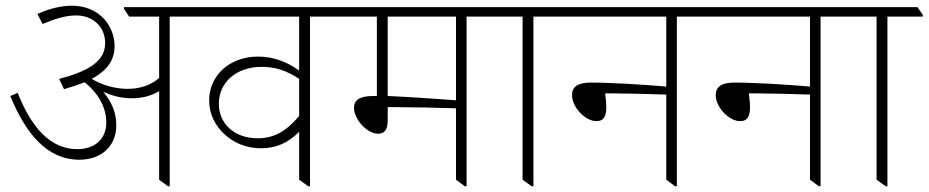

<svg xmlns="http://www.w3.org/2000/svg" viewBox="-20 -647 3250 672"><path d="M258 -88C335 -88 387 -136 387 -208C387 -251 373 -288 341 -326C371 -312 405 -303 441 -303C481 -303 512 -313 537 -328V-18L568 5H574V-589H698V-595L680 -622H414V-616L432 -589H537V-374C507 -348 469 -336 426 -336C382 -336 335 -350 301 -371C357 -401 381 -438 381 -486C381 -520 368 -554 346 -579C318 -610 278 -627 233 -627C193 -627 153 -617 111 -598L129 -563C172 -581 210 -593 246 -593C305 -593 348 -554 348 -496C348 -436 296 -399 187 -371L204 -335C232 -343 256 -351 276 -359C316 -328 352 -279 352 -218C352 -162 314 -125 250 -125C156 -125 89 -202 42 -322L16 -311C70 -180 144 -88 258 -88Z M895 -128C947 -128 990 -148 1027 -186V-18L1059 5H1065V-589H1189V-595L1170 -622H644V-616L662 -589H1027V-400C984 -431 936 -449 883 -449C786 -449 712 -385 712 -295C712 -247 734 -205 769 -174C801 -146 843 -128 895 -128ZM746 -284C746 -358 806 -413 896 -413C942 -413 982 -401 1027 -371V-241C982 -187 938 -163 882 -163C800 -163 746 -214 746 -284Z M1303 -179C1326 -179 1337 -193 1337 -226V-272C1347 -272 1359 -272 1368 -272C1418 -272 1508 -270 1576 -268V-18L1607 5H1613V-589H1737V-595L1719 -622H1140V-616L1159 -589H1299V-311C1295 -311 1291 -311 1287 -311C1244 -311 1219 -300 1219 -270C1219 -229 1265 -179 1303 -179ZM1337 -311V-589H1576V-296C1506 -301 1412 -308 1337 -311Z M1841 5H1847V-589H1971V-595L1952 -622H1683V-616L1701 -589H1809V-18Z M2068 -223C2092 -223 2102 -239 2102 -271C2102 -287 2100 -305 2098 -320C2110 -320 2124 -320 2136 -320C2177 -320 2252 -318 2312 -316V-18L2343 5H2349V-589H2473V-595L2454 -622H1916V-616L1934 -589H2312V-344C2233 -351 2119 -358 2048 -358C2002 -358 1982 -343 1982 -314C1982 -273 2027 -223 2068 -223Z M2571 -223C2595 -223 2605 -239 2605 -271C2605 -287 2603 -305 2601 -320C2613 -320 2627 -320 2639 -320C2680 -320 2755 -318 2815 -316V-18L2846 5H2852V-589H2976V-595L2957 -622H2419V-616L2437 -589H2815V-344C2736 -351 2622 -358 2551 -358C2505 -358 2485 -343 2485 -314C2485 -273 2530 -223 2571 -223Z M3080 5H3086V-589H3210V-595L3191 -622H2922V-616L2940 -589H3048V-18Z"/></svg>

Font: Noto Serif Devanagari ExtraLight
Style: Regular
Weight: 200
Designer: Universal Thirst, Indian Type Foundry and the Monotype Design Team
Foundry: Monotype Imaging Inc.
Version: Version 2.004